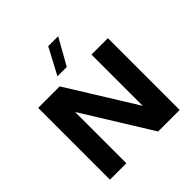

<svg xmlns="http://www.w3.org/2000/svg" viewBox="-242 -1138 1324 1324"><g transform="rotate(-45 420.0 -476.0)"><path d="M760 -700V0H550L240 -500V0H80V-700H290L600 -200V-700ZM430 -952H527L419 -760H328Z"/></g></svg>

Font: Goli Bold
Style: Regular
Weight: 700
Designer: jaikishan Patel
Foundry: MagicType
Version: Version 1.000